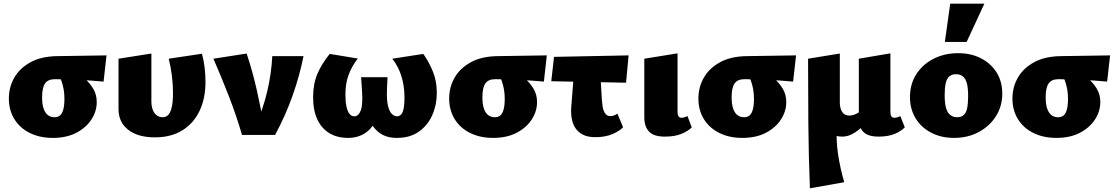

<svg xmlns="http://www.w3.org/2000/svg" viewBox="-20 -731 6047 1040"><path d="M266 16Q196 16 142 -10.5Q88 -37 58 -85.5Q28 -134 28 -197Q28 -259 57.5 -310.5Q87 -362 145.5 -394Q204 -426 291 -427L557 -431L541 -289Q474 -295 409 -298.5Q344 -302 277 -302Q240 -302 224 -279Q208 -256 208 -204Q208 -166 216.5 -142Q225 -118 240 -107Q255 -96 275 -96Q294 -96 305.5 -106Q317 -116 323 -138.5Q329 -161 329 -197Q329 -224 324.5 -248.5Q320 -273 312.5 -293.5Q305 -314 295 -326L372 -355Q407 -333 437 -307Q467 -281 485.5 -249.5Q504 -218 504 -178Q504 -128 475 -83.5Q446 -39 393 -11.5Q340 16 266 16Z M819 13Q727 13 674.5 -28Q622 -69 622 -140V-413L800 -441V-182Q800 -142 816.5 -119Q833 -96 861 -96Q881 -96 893 -110.5Q905 -125 911 -154Q917 -183 917 -227Q917 -274 911 -321.5Q905 -369 894 -413L1074 -440Q1084 -403 1088.5 -364Q1093 -325 1093 -288Q1093 -197 1060.5 -129.5Q1028 -62 967 -24.5Q906 13 819 13Z M1291 0Q1260 -106 1221 -206.5Q1182 -307 1136 -413L1316 -441Q1348 -345 1371 -243Q1394 -141 1410 -44H1362Q1405 -140 1427.5 -236Q1450 -332 1455 -427H1624Q1603 -321 1565 -213.5Q1527 -106 1470 0Z M1866 16Q1807 16 1764.5 -9.5Q1722 -35 1699 -84Q1676 -133 1676 -204Q1676 -276 1699 -330.5Q1722 -385 1766 -439L1918 -414Q1886 -373 1868.5 -326.5Q1851 -280 1851 -218Q1851 -181 1856.5 -155Q1862 -129 1872.5 -115Q1883 -101 1899 -101Q1922 -101 1934 -132.5Q1946 -164 1941 -238L1936 -313H2079L2076 -244Q2074 -187 2082 -156Q2090 -125 2103.5 -113Q2117 -101 2130 -101Q2146 -101 2155 -113.5Q2164 -126 2167.5 -149Q2171 -172 2171 -203Q2171 -264 2154.5 -317.5Q2138 -371 2105 -413L2273 -439Q2303 -396 2324.5 -344.5Q2346 -293 2346 -227Q2346 -163 2321.5 -107.5Q2297 -52 2249 -18Q2201 16 2129 16Q2066 16 2026.5 -18.5Q1987 -53 1974 -106H2026Q2005 -43 1963 -13.5Q1921 16 1866 16Z M2651 16Q2581 16 2527 -10.5Q2473 -37 2443 -85.5Q2413 -134 2413 -197Q2413 -259 2442.5 -310.5Q2472 -362 2530.5 -394Q2589 -426 2676 -427L2942 -431L2926 -289Q2859 -295 2794 -298.5Q2729 -302 2662 -302Q2625 -302 2609 -279Q2593 -256 2593 -204Q2593 -166 2601.5 -142Q2610 -118 2625 -107Q2640 -96 2660 -96Q2679 -96 2690.5 -106Q2702 -116 2708 -138.5Q2714 -161 2714 -197Q2714 -224 2709.5 -248.5Q2705 -273 2697.5 -293.5Q2690 -314 2680 -326L2757 -355Q2792 -333 2822 -307Q2852 -281 2870.5 -249.5Q2889 -218 2889 -178Q2889 -128 2860 -83.5Q2831 -39 2778 -11.5Q2725 16 2651 16Z M2966 -291 2981 -423 3385 -431 3371 -283ZM3074 -148 3095 -414H3227L3240 -192Q3241 -180 3243.5 -158.5Q3246 -137 3256 -119.5Q3266 -102 3286 -102Q3296 -102 3307 -106Q3318 -110 3324 -116L3355 -42Q3336 -21 3297 -4.5Q3258 12 3205 12Q3165 12 3138.5 -1Q3112 -14 3097 -37Q3082 -60 3077 -88.5Q3072 -117 3074 -148Z M3581 9Q3521 9 3495.5 -18.5Q3470 -46 3470 -94V-413L3650 -442V-124Q3650 -110 3655 -101.5Q3660 -93 3671 -93Q3678 -93 3686.5 -95.5Q3695 -98 3704 -102L3727 -41Q3706 -20 3670 -5.5Q3634 9 3581 9Z M4001 16Q3931 16 3877 -10.5Q3823 -37 3793 -85.5Q3763 -134 3763 -197Q3763 -259 3792.5 -310.5Q3822 -362 3880.5 -394Q3939 -426 4026 -427L4292 -431L4276 -289Q4209 -295 4144 -298.5Q4079 -302 4012 -302Q3975 -302 3959 -279Q3943 -256 3943 -204Q3943 -166 3951.5 -142Q3960 -118 3975 -107Q3990 -96 4010 -96Q4029 -96 4040.5 -106Q4052 -116 4058 -138.5Q4064 -161 4064 -197Q4064 -224 4059.5 -248.5Q4055 -273 4047.5 -293.5Q4040 -314 4030 -326L4107 -355Q4142 -333 4172 -307Q4202 -281 4220.5 -249.5Q4239 -218 4239 -178Q4239 -128 4210 -83.5Q4181 -39 4128 -11.5Q4075 16 4001 16Z M4367 289Q4360 114 4358.5 -62Q4357 -238 4357 -413L4529 -441V-176Q4529 -145 4541.5 -125Q4554 -105 4581 -105Q4593 -105 4605 -109Q4617 -113 4629 -120.5Q4641 -128 4649 -138L4684 -78Q4661 -53 4638 -33.5Q4615 -14 4591.5 -2.5Q4568 9 4541 9Q4523 9 4505.5 4Q4488 -1 4472 -12L4513 -48Q4508 28 4519.5 104.5Q4531 181 4553 256ZM4739 9Q4698 9 4674.5 -3.5Q4651 -16 4641.5 -39Q4632 -62 4632 -94V-413L4803 -442V-124Q4803 -110 4808 -101.5Q4813 -93 4824 -93Q4832 -93 4840.5 -95.5Q4849 -98 4857 -102L4881 -41Q4861 -20 4825.5 -5.5Q4790 9 4739 9Z M5147 16Q5078 16 5023.5 -12.5Q4969 -41 4939 -91Q4909 -141 4909 -205Q4909 -275 4943 -328.5Q4977 -382 5036.5 -412.5Q5096 -443 5170 -443Q5240 -443 5294 -415Q5348 -387 5378.5 -338Q5409 -289 5409 -224Q5409 -156 5375 -102Q5341 -48 5282 -16Q5223 16 5147 16ZM5164 -96Q5187 -96 5200.5 -108.5Q5214 -121 5219 -146.5Q5224 -172 5224 -211Q5224 -255 5217 -280.5Q5210 -306 5195 -317.5Q5180 -329 5158 -329Q5136 -329 5122 -317Q5108 -305 5102.5 -280Q5097 -255 5097 -216Q5097 -172 5104.5 -146Q5112 -120 5127.5 -108Q5143 -96 5164 -96ZM5098 -504 5127 -711H5312L5216 -504Z M5702 16Q5632 16 5578 -10.5Q5524 -37 5494 -85.5Q5464 -134 5464 -197Q5464 -259 5493.5 -310.5Q5523 -362 5581.5 -394Q5640 -426 5727 -427L5993 -431L5977 -289Q5910 -295 5845 -298.5Q5780 -302 5713 -302Q5676 -302 5660 -279Q5644 -256 5644 -204Q5644 -166 5652.5 -142Q5661 -118 5676 -107Q5691 -96 5711 -96Q5730 -96 5741.5 -106Q5753 -116 5759 -138.5Q5765 -161 5765 -197Q5765 -224 5760.5 -248.5Q5756 -273 5748.5 -293.5Q5741 -314 5731 -326L5808 -355Q5843 -333 5873 -307Q5903 -281 5921.5 -249.5Q5940 -218 5940 -178Q5940 -128 5911 -83.5Q5882 -39 5829 -11.5Q5776 16 5702 16Z"/></svg>

Font: Ysabeau Infant Black
Style: Regular
Weight: 900
Designer: Christian Thalmann (Catharsis Fonts)
Version: Version 2.001;gftools[0.9.30]; featfreeze: ss01,ss02,lnum